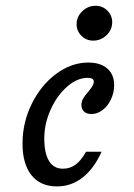

<svg xmlns="http://www.w3.org/2000/svg" viewBox="-20 -647 472 678"><path d="M59.5 -139.9Q59.5 -214 91.9 -279.9Q124.3 -345.8 178 -386Q231.7 -426.1 291.7 -426.1Q334.8 -426.1 358.9 -405Q383.1 -383.9 383.1 -346.7Q383.1 -320.1 371.9 -296.3Q360.8 -272.5 342.2 -258.4Q323.6 -244.3 303 -244.3Q286.5 -244.3 277 -252.9Q267.5 -261.4 267.5 -276.2Q267.5 -288.5 273.7 -299.3Q279.9 -310.1 292.2 -323.7Q302.1 -335.8 306.6 -343.3Q311.1 -350.9 311.1 -358.2Q311.1 -365.6 305.8 -368.8Q300.6 -372.1 289.3 -372.1Q252.4 -372.1 216.8 -340.8Q181.2 -309.6 158.8 -259.9Q136.4 -210.2 136.4 -157.9Q136.4 -105.8 153.1 -78.5Q169.7 -51.3 202.2 -51.3Q227.3 -51.3 246.7 -65.5Q266.2 -79.7 284 -111.3H338.8Q311.7 -51.4 271.6 -20Q231.5 11.3 181.1 11.3Q122.9 11.3 91.2 -28.2Q59.5 -67.7 59.5 -139.9ZM250.5 -561.6Q250.5 -588 270.5 -607.3Q290.6 -626.6 317.6 -626.6Q342.1 -626.6 359.1 -609.5Q376.2 -592.5 376.2 -568.5Q376.2 -542 356.2 -522.7Q336.1 -503.5 309.1 -503.5Q284.6 -503.5 267.6 -520.5Q250.5 -537.6 250.5 -561.6Z"/></svg>

Font: Playfair Micro SmCond SmLight
Style: Italic
Weight: 360
Width: 4
Italic angle: -15.6°
Designer: Claus Eggers Sørensen
Foundry: Claus Eggers Sørensen
Version: Version 2.203;Glyphs 3.3 (3326)